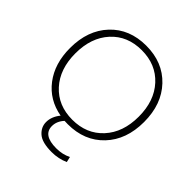

<svg xmlns="http://www.w3.org/2000/svg" viewBox="-252 -908 1296 1296"><g transform="rotate(45 396.5 -260.0)"><path d="M43 -365Q43 -534 140 -637Q237 -740 396 -740Q555 -740 652.5 -637Q750 -534 750 -365Q750 -196 652.5 -93Q555 10 396 10Q375 10 365 9Q329 48 329 94Q329 180 456 180Q515 180 563 156L572 195Q517 220 452 220Q360 220 321 185.5Q282 151 282 103Q282 51 321 3Q193 -20 118 -118.5Q43 -217 43 -365ZM177 -124Q260 -33 396 -33Q532 -33 615.5 -124Q699 -215 699 -365Q699 -515 615.5 -606Q532 -697 396 -697Q260 -697 177 -606Q94 -515 94 -365Q94 -215 177 -124Z"/></g></svg>

Font: Mplus 1p Light
Style: Regular
Weight: 300
Version: Version 1.061